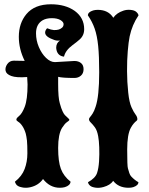

<svg xmlns="http://www.w3.org/2000/svg" viewBox="-20 -866 707 911"><path d="M203.6 -731.9Q223.6 -724.1 235.4 -723.4Q247.1 -722.7 257.8 -725.6Q266.6 -728 274.2 -734.4Q281.7 -740.7 281.7 -751.5Q281.7 -761.7 266.6 -771Q251 -779.8 225.6 -779.8Q200.2 -779.8 182.6 -770Q150.9 -751.5 150.9 -708Q150.9 -674.3 164.3 -642.8Q177.7 -611.3 198.5 -591.3Q219.2 -571.3 240.7 -571.3L333 -576.7Q352.1 -576.7 364.3 -566.9Q376.5 -557.1 376.5 -537.6Q376.5 -518.1 364 -507.1Q351.6 -496.1 333 -496.1Q275.9 -496.1 255.9 -501.5V-467.8Q255.9 -401.4 263.7 -376Q271 -349.6 276.9 -337.9Q282.2 -326.2 287.8 -320.1Q293.5 -314 298.3 -310.1Q310.5 -299.8 309.1 -296.4Q307.6 -293 297.6 -286.4Q287.6 -279.8 274.4 -259.3Q255.9 -229 255.9 -164.1Q255.9 -99.1 269 -64.5Q282.2 -29.8 314.9 -3.9Q313 14.2 287.6 22Q277.3 24.9 263.7 24.9Q216.8 24.9 184.1 -16.6Q162.6 13.7 123.5 22.5Q112.3 24.9 103 24.9Q91.3 24.9 84 22.9Q62.5 19 55.7 7.3Q51.3 -0.5 50.8 -3.9Q84 -29.8 96.9 -64.2Q109.9 -98.6 109.9 -138.7Q109.9 -158.7 109.4 -173.8Q108.9 -189 107.9 -199.2Q105.5 -219.2 102.1 -232.4Q95.7 -253.9 85.9 -268.3Q76.2 -282.7 65.9 -288.6Q57.6 -293.9 57.6 -298.3Q57.6 -303.7 62.7 -308.6Q67.9 -313.5 71.3 -316.4Q85 -327.6 97.2 -358.9Q110.8 -394 110.8 -465.3L108.9 -500.5Q57.6 -496.6 33.7 -505.4Q9.8 -514.2 6.6 -529.8Q3.4 -545.4 14.2 -561.5Q25.9 -578.1 45.4 -578.1L97.2 -577.1Q69.3 -632.8 69.3 -691.4Q69.3 -755.9 105.5 -799.3Q144.5 -845.7 221.7 -845.7Q290.5 -845.7 335 -814Q379.4 -781.2 379.4 -727.5Q379.4 -697.8 357.9 -678.7Q351.1 -672.4 342.5 -665.8Q334 -659.2 324.2 -651.9Q290.5 -627 283.7 -597.2Q254.4 -600.6 248 -628.9Q246.6 -634.3 246.6 -638.7Q246.6 -662.6 264.6 -673.3H252.4Q241.7 -673.3 219.7 -683.6Q182.1 -701.2 199.7 -727.5Q202.6 -731 203.6 -731.9ZM589.8 24.9Q542.5 24.9 517.1 -7.8Q502.9 12.7 470.7 21.5Q450.7 26.9 433.3 24.4Q416 22 408.2 15.6Q398.9 7.8 397.5 -1.5Q432.1 -20.5 440.4 -44.9Q447.8 -66.9 450 -100.3Q452.1 -133.8 450.9 -166.7Q449.7 -199.7 445.8 -219.7Q440.9 -247.1 430.4 -261.5Q419.9 -275.9 411.1 -284.2Q402.3 -292.5 402.3 -300.3Q402.3 -305.2 407.2 -310.5Q412.1 -315.9 419.4 -327.1Q426.8 -338.4 433.6 -359.4Q450.7 -409.2 450.7 -522.9Q450.7 -599.1 445.8 -647.9Q440.9 -696.8 429.2 -730.2Q417.5 -763.7 397 -793Q397 -808.6 421.9 -816.4Q431.6 -819.3 443.8 -819.3Q494.1 -819.3 517.6 -781.7Q533.2 -804.7 565.4 -815.4Q581.1 -820.8 599.4 -819.1Q617.7 -817.4 626 -810.1Q635.7 -801.8 637.2 -793Q606.9 -748.5 595.2 -693.4Q589.8 -667 586.2 -623.3Q582.5 -579.6 582.8 -528.3Q583 -477.1 588.4 -426.8Q593.3 -380.4 603.8 -357.2Q614.3 -334 623 -322.8Q631.8 -311.5 631.8 -300.3Q631.8 -295.4 627 -292Q622.1 -288.6 615 -280.5Q607.9 -272.5 600.6 -259.3Q583.5 -228 583.5 -156.7Q583.5 -77.6 586.9 -67.4Q589.8 -56.2 593.5 -45.2Q597.2 -34.2 603 -28.3Q619.1 -11.2 636.7 -1.5Q636.7 13.7 612.3 22Q603 24.9 589.8 24.9Z"/></svg>

Font: Sancreek
Style: Regular
Weight: 400
Designer: Vernon Adams
Foundry: Vernon Adams
Version: Version 1.100; ttfautohint (v1.8.4.7-5d5b)